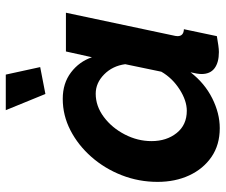

<svg xmlns="http://www.w3.org/2000/svg" viewBox="-78 -692 780 664"><g transform="rotate(-90 312.0 -360.0)"><path d="M201 10Q143 10 101.5 -18.5Q60 -47 37.5 -95.5Q15 -144 15 -205Q15 -270 38 -329Q61 -388 101.5 -434Q142 -480 193.5 -506.5Q245 -533 302 -533Q356 -533 393.5 -504.5Q431 -476 446 -432L466 -522H600L522 -154Q519 -142 519 -136Q519 -115 543 -114L519 0Q501 3 487.5 5Q474 7 464 7Q428 7 408 -8Q388 -23 388 -53Q388 -66 394 -91Q356 -42 304 -16Q252 10 201 10ZM261 -104Q296 -104 335 -129Q374 -154 396 -192L422 -317Q416 -361 386.5 -390Q357 -419 320 -419Q277 -419 239.5 -391Q202 -363 179 -318.5Q156 -274 156 -226Q156 -174 184 -139Q212 -104 261 -104ZM263 -730H386L412 -611L319 -593Z"/></g></svg>

Font: Raleway
Style: Bold Italic
Weight: 700
Italic angle: -12°
Designer: Matt McInerney, Pablo Impallari, Rodrigo Fuenzalida
Foundry: Matt McInerney, Pablo Impallari, Rodrigo Fuenzalida
Version: Version 4.101;RELEASE